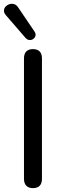

<svg xmlns="http://www.w3.org/2000/svg" viewBox="-39 -966 321 993"><path d="M131 7Q109 7 97 -5.5Q85 -18 85 -41V-664Q85 -688 97 -700Q109 -712 131 -712Q154 -712 166 -700Q178 -688 178 -664V-41Q178 -18 166.5 -5.5Q155 7 131 7ZM93 -770 -9 -888Q-19 -900 -18.5 -911.5Q-18 -923 -10.5 -931.5Q-3 -940 8.5 -944Q20 -948 32.5 -945Q45 -942 54 -929L140 -802Q147 -791 144.5 -781Q142 -771 133 -764.5Q124 -758 113 -759Q102 -760 93 -770Z"/></svg>

Font: Nunito Medium
Style: Regular
Weight: 500
Designer: Vernon Adams
Foundry: Vernon Adams
Version: Version 3.602